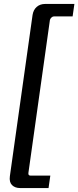

<svg xmlns="http://www.w3.org/2000/svg" viewBox="-20 -788 397 973"><path d="M348 -705H254Q247 -705 241 -699.5Q235 -694 233 -687L124 88Q122 102 135 102H235L226 165H82Q56 165 41 150Q26 135 30 105L145 -712Q149 -738 166 -753Q183 -768 209 -768H357Z"/></svg>

Font: Exo 2.0 Medium
Style: Italic
Weight: 500
Italic angle: -8°
Designer: Natanael Gama
Version: Version 1.001;PS 001.001;hotconv 1.0.70;makeotf.lib2.5.58329